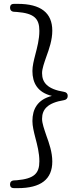

<svg xmlns="http://www.w3.org/2000/svg" viewBox="-20 -799 414 995"><path d="M52 176H72C192 176 251 130 251 38C251 -10 235 -56 220 -97C209 -130 198 -160 198 -183C198 -232 226 -266 312 -280C324 -282 331 -290 331 -302C331 -314 324 -321 312 -323C226 -337 198 -371 198 -420C198 -443 209 -473 220 -505C235 -546 251 -592 251 -640C251 -732 192 -779 72 -779H52C39 -779 32 -772 32 -759C32 -747 39 -739 51 -738L68 -737C157 -730 184 -703 184 -639C184 -596 173 -554 163 -516C155 -485 148 -457 148 -431C148 -370 174 -320 249 -302C174 -283 148 -233 148 -172C148 -146 155 -117 163 -86C173 -48 184 -7 184 37C184 100 157 127 68 135L51 136C39 137 32 144 32 156V157C32 169 39 176 52 176Z"/></svg>

Font: 寒蝉锦书宋
Style: Regular
Weight: 400
Designer: 寒蝉锦书宋{Warren} 思源宋体{Ryoko NISHIZUKA 西塚涼子 (kana & ideographs); Frank Grießhammer (Latin, Greek & Cyrillic); Wenlong ZHANG 
Foundry: Adobe & ChillType
Version: Version 2.000;Glyphs 3.1.1 (3135)